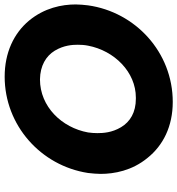

<svg xmlns="http://www.w3.org/2000/svg" viewBox="12 -768 778 843"><g transform="rotate(-90 401.5 -347.0)"><path d="M63 -350C61 -331 59 -313 59 -295C59 -235 73 -157 129 -89C184 -20 268 22 375 22C593 22 770 -142 799 -350C801 -368 803 -386 803 -404C803 -465 788 -541 732 -609C676 -676 591 -716 486 -716C273 -716 95 -558 63 -350ZM241 -350C262 -465 354 -561 474 -561C534 -560 576 -535 600 -496C624 -456 626 -418 626 -395C626 -380 625 -365 622 -350C600 -234 506 -140 394 -140C392 -140 391 -140 389 -140C329 -140 288 -165 264 -205C240 -245 238 -284 238 -309C238 -322 239 -336 241 -350Z"/></g></svg>

Font: Jost
Style: Bold Italic
Weight: 700
Italic angle: -5°
Version: Version 3.710